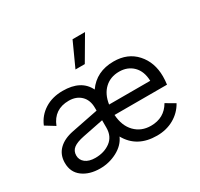

<svg xmlns="http://www.w3.org/2000/svg" viewBox="-157 -950 1210 1160"><g transform="rotate(-30 447.5 -370.0)"><path d="M562 -750 464 -583H399L475 -750ZM836 -283Q836 -255 832 -227H466Q471 -149 514.5 -104.5Q558 -60 625 -60Q718 -60 763 -138L826 -101Q797 -49 745 -19.5Q693 10 627 10Q488 10 427 -99Q405 -49 349.5 -19.5Q294 10 230 10Q156 10 108.5 -25.5Q61 -61 61 -126Q61 -182 97 -218Q133 -254 199 -267L385 -304V-323Q385 -378 353 -409Q321 -440 269 -440Q166 -440 129 -345L64 -385Q88 -443 141 -476.5Q194 -510 267 -510Q395 -510 439 -420Q502 -510 622 -510Q720 -510 778 -445.5Q836 -381 836 -283ZM469 -298H756Q754 -365 716.5 -402.5Q679 -440 620 -440Q559 -440 519 -402.5Q479 -365 469 -298ZM385 -185V-237L240 -208Q190 -198 166.5 -180Q143 -162 143 -130Q143 -99 168 -79.5Q193 -60 237 -60Q299 -60 342 -92Q385 -124 385 -185Z"/></g></svg>

Font: Elaine Sans
Style: Regular
Weight: 400
Designer: Wei Huang
Foundry: Wei Huang
Version: Version 2.001;December 24, 2019;FontCreator 12.0.0.2547 64-b